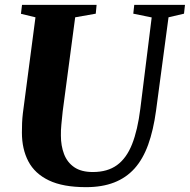

<svg xmlns="http://www.w3.org/2000/svg" viewBox="-20 -763 784 793"><path d="M676 -691.5 624.5 -306Q613.5 -225 592 -165.5Q570.5 -106 535.8 -67.2Q501 -28.5 451.2 -9.2Q401.5 10 335.5 10Q240 10 181.8 -18Q123.5 -46 97 -96.8Q70.5 -147.5 70.5 -215.5Q70.5 -234.5 71.2 -254.5Q72 -274.5 74.5 -295.5L126.5 -691.5L66.5 -706L71 -743H379L375.5 -706.5L290.5 -691.5L239 -303.5Q236 -275 233.5 -249.2Q231 -223.5 231.5 -203Q231.5 -161 244.5 -126.8Q257.5 -92.5 286.5 -72.5Q315.5 -52.5 363.5 -52.5Q424 -52.5 463.2 -81Q502.5 -109.5 525.5 -167.5Q548.5 -225.5 559.5 -313.5L606.5 -691L530.5 -706.5L534.5 -743H744L740 -706.5Z"/></svg>

Font: Merriweather 72pt ExtraBold
Style: Italic
Weight: 800
Italic angle: -7.8°
Version: Version 2.101